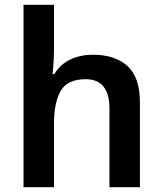

<svg xmlns="http://www.w3.org/2000/svg" viewBox="-20 -780 678 800"><path d="M205 -581Q205 -545 203 -517Q201 -489 199 -471H206Q232 -513 274 -532.5Q316 -552 367 -552Q459 -552 511 -505Q563 -458 563 -353V0H436V-327Q436 -450 337 -450Q261 -450 233 -401.5Q205 -353 205 -264V0H78V-760H205Z"/></svg>

Font: Noto Sans Cherokee SemiBold
Style: Regular
Weight: 600
Designer: Monotype Design Team
Foundry: Monotype Imaging Inc.
Version: Version 2.001; ttfautohint (v1.8.4.7-5d5b)